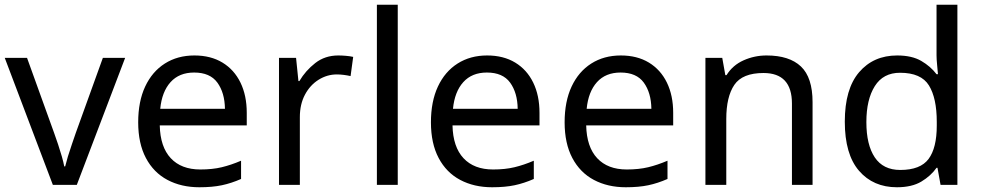

<svg xmlns="http://www.w3.org/2000/svg" viewBox="-20 -780 4144 810"><path d="M203 0 0 -536H94L208 -220Q216 -198 225 -171Q234 -144 241 -119.5Q248 -95 251 -78H255Q259 -95 266.5 -120Q274 -145 283.5 -172Q293 -199 300 -220L414 -536H508L304 0Z M800 -546Q869 -546 918.5 -516Q968 -486 994.5 -431.5Q1021 -377 1021 -304V-251H654Q656 -160 700.5 -112.5Q745 -65 825 -65Q876 -65 915.5 -74.5Q955 -84 997 -102V-25Q956 -7 916 1.5Q876 10 821 10Q745 10 686.5 -21Q628 -52 595.5 -113.5Q563 -175 563 -264Q563 -352 592.5 -415Q622 -478 675.5 -512Q729 -546 800 -546ZM799 -474Q736 -474 699.5 -433.5Q663 -393 656 -321H929Q928 -389 897 -431.5Q866 -474 799 -474Z M1407 -546Q1422 -546 1439.5 -544.5Q1457 -543 1470 -540L1459 -459Q1446 -462 1430.5 -464Q1415 -466 1401 -466Q1360 -466 1324 -443.5Q1288 -421 1266.5 -380.5Q1245 -340 1245 -286V0H1157V-536H1229L1239 -438H1243Q1269 -482 1310 -514Q1351 -546 1407 -546Z M1658 0H1570V-760H1658Z M2035 -546Q2104 -546 2153.5 -516Q2203 -486 2229.5 -431.5Q2256 -377 2256 -304V-251H1889Q1891 -160 1935.5 -112.5Q1980 -65 2060 -65Q2111 -65 2150.5 -74.5Q2190 -84 2232 -102V-25Q2191 -7 2151 1.5Q2111 10 2056 10Q1980 10 1921.5 -21Q1863 -52 1830.5 -113.5Q1798 -175 1798 -264Q1798 -352 1827.5 -415Q1857 -478 1910.5 -512Q1964 -546 2035 -546ZM2034 -474Q1971 -474 1934.5 -433.5Q1898 -393 1891 -321H2164Q2163 -389 2132 -431.5Q2101 -474 2034 -474Z M2599 -546Q2668 -546 2717.5 -516Q2767 -486 2793.5 -431.5Q2820 -377 2820 -304V-251H2453Q2455 -160 2499.5 -112.5Q2544 -65 2624 -65Q2675 -65 2714.5 -74.5Q2754 -84 2796 -102V-25Q2755 -7 2715 1.5Q2675 10 2620 10Q2544 10 2485.5 -21Q2427 -52 2394.5 -113.5Q2362 -175 2362 -264Q2362 -352 2391.5 -415Q2421 -478 2474.5 -512Q2528 -546 2599 -546ZM2598 -474Q2535 -474 2498.5 -433.5Q2462 -393 2455 -321H2728Q2727 -389 2696 -431.5Q2665 -474 2598 -474Z M3214 -546Q3310 -546 3359 -499.5Q3408 -453 3408 -349V0H3321V-343Q3321 -472 3201 -472Q3112 -472 3078 -422Q3044 -372 3044 -278V0H2956V-536H3027L3040 -463H3045Q3071 -505 3117 -525.5Q3163 -546 3214 -546Z M3764 10Q3664 10 3604 -59.5Q3544 -129 3544 -267Q3544 -405 3604.5 -475.5Q3665 -546 3765 -546Q3827 -546 3866.5 -523Q3906 -500 3931 -467H3937Q3936 -480 3933.5 -505.5Q3931 -531 3931 -546V-760H4019V0H3948L3935 -72H3931Q3907 -38 3867 -14Q3827 10 3764 10ZM3778 -63Q3863 -63 3897.5 -109.5Q3932 -156 3932 -250V-266Q3932 -366 3899 -419.5Q3866 -473 3777 -473Q3706 -473 3670.5 -416.5Q3635 -360 3635 -265Q3635 -169 3670.5 -116Q3706 -63 3778 -63Z"/></svg>

Font: Noto Sans Tifinagh Ahaggar
Style: Regular
Weight: 400
Designer: JamraPatel
Foundry: JamraPatel LLC
Version: Version 2.006; ttfautohint (v1.8.4.7-5d5b)